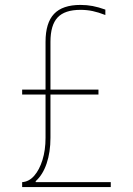

<svg xmlns="http://www.w3.org/2000/svg" viewBox="-20 -760 540 780"><path d="M70 -20Q98 -22 119 -46Q140 -70 152.5 -110Q165 -150 165 -200V-590Q165 -667 199.5 -703.5Q234 -740 307 -740Q333 -740 356.5 -735.5Q380 -731 408 -721V-699Q380 -710 356.5 -715Q333 -720 307 -720Q243 -720 214 -689Q185 -658 185 -590V-200Q185 -142 169.5 -96Q154 -50 125 -24V-20H430V0H70ZM70 -376V-396H380V-376Z"/></svg>

Font: M PLUS Code Latin Thin
Style: Regular
Weight: 250
Designer: Coji Morishita
Foundry: UNDERFOREST DESIGN
Version: Version 1.002; ttfautohint (v1.8.3)